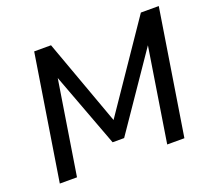

<svg xmlns="http://www.w3.org/2000/svg" viewBox="-119 -861 1128 1018"><g transform="rotate(-20 444.5 -352.5)"><path d="M54 0 166 -705H261L443 -203H426L768 -705H869L757 0H660L748 -556H762L457 -110H392L226 -554H239L151 0Z"/></g></svg>

Font: Nunito Sans 10pt SemiBold
Style: Italic
Weight: 600
Italic angle: -9°
Designer: Vernon Adams
Foundry: Vernon Adams
Version: Version 3.101;gftools[0.9.27]